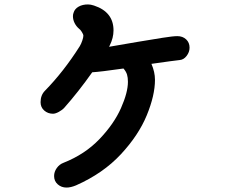

<svg xmlns="http://www.w3.org/2000/svg" viewBox="-20 -817 1040 866"><path d="M835 -602Q835 -582 821.5 -564.5Q808 -547 789 -546Q768 -544 663 -529Q679 -492 679 -457Q679 -387 642 -297Q605 -207 525 -121Q445 -35 323 19Q299 29 280 29Q257 29 240.5 14.5Q224 0 224 -23Q224 -42 236 -59Q248 -76 267 -83Q363 -121 428.5 -189.5Q494 -258 525.5 -329Q557 -400 557 -448Q557 -467 553 -480.5Q549 -494 537 -508Q432 -493 396 -491Q333 -402 270 -331Q261 -321 245.5 -312.5Q230 -304 219 -304Q196 -304 179.5 -318.5Q163 -333 163 -356Q163 -388 183 -408Q268 -495 340 -609Q346 -619 351 -633.5Q356 -648 356 -656Q356 -662 349 -673Q342 -684 337 -687Q324 -698 316.5 -713Q309 -728 309 -744Q309 -753 312 -760Q317 -777 334.5 -787Q352 -797 377 -797Q389 -797 404 -792Q492 -763 492 -680Q492 -646 475 -612L472 -606Q534 -616 600 -628Q666 -639 713 -646.5Q760 -654 780 -654Q804 -654 819.5 -639.5Q835 -625 835 -602Z"/></svg>

Font: Tsukimi Rounded
Style: Bold
Weight: 700
Designer: Takashi Funayama
Foundry: Takashi Funayama
Version: Version 1.032; ttfautohint (v1.8.3)